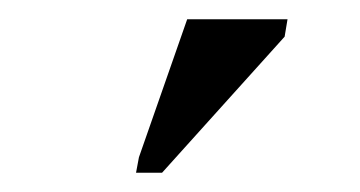

<svg xmlns="http://www.w3.org/2000/svg" viewBox="-20 -725 373 199"><path d="M121 -546 124 -562 174 -705H278L275 -687L148 -546Z"/></svg>

Font: Libra Serif Modern
Style: Italic
Weight: 400
Italic angle: -12°
Designer: Stefan Peev, Context Ltd
Foundry: Stefan Peev, Context Ltd
Version: Version 1.000